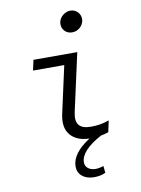

<svg xmlns="http://www.w3.org/2000/svg" viewBox="-102 -796 804 1096"><g transform="rotate(-10 300.0 -248.0)"><path d="M373 -604Q348 -604 331.5 -620.5Q315 -637 315 -661Q315 -679 324.5 -694Q334 -709 350 -718.5Q366 -728 384 -728Q408 -728 425 -711Q442 -694 442 -670Q442 -653 432.5 -637.5Q423 -622 407.5 -613Q392 -604 373 -604ZM354 232Q311 232 285 210.5Q259 189 259 154Q259 116 285.5 80Q312 44 365 10Q291 8 255 -35Q219 -78 236 -156L296 -428H115L128 -488H382L308 -153Q297 -102 316.5 -78.5Q336 -55 385 -55Q411 -55 435 -58.5Q459 -62 491 -73L477 -7Q465 -3 454 0Q443 3 432 5Q370 39 340 72Q310 105 310 139Q310 161 327 174Q344 187 370 187Q381 187 393.5 184.5Q406 182 416 178L420 218Q407 225 389.5 228.5Q372 232 354 232Z"/></g></svg>

Font: Red Hat Mono
Style: Italic
Weight: 400
Italic angle: -12°
Monospace: yes
Designer: Pentagram, MCKL
Foundry: MCKL
Version: Version 1.030